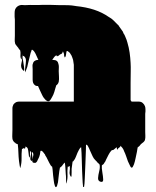

<svg xmlns="http://www.w3.org/2000/svg" viewBox="-20 -592 639 788"><path d="M214 171Q212 176 209 176Q207 176 205 170Q202 162 200.5 148.5Q199 135 198 128Q197 120 196.5 111Q196 102 194 92Q193 92 193 91.5Q193 91 192 91Q192 90 191.5 90Q191 90 191 90Q187 86 186 83L182 76Q178 69 174.5 61Q171 53 166 46Q165 41 162 39Q162 38 160 36Q158 33 154 29Q150 27 150 27Q149 25 146 28Q145 32 144.5 37.5Q144 43 142 48Q142 50 138.5 57Q135 64 134 66Q133 70 130 73Q126 77 126 76Q125 77 118 76Q111 75 113 65Q112 69 109 68Q104 65 104.5 58Q105 51 107 42.5Q109 34 105 29Q102 24 103 36.5Q104 49 101 54Q100 56 99 51Q98 46 98 43Q97 37 96.5 31Q96 25 94 18Q93 15 90 12.5Q87 10 85 9Q84 11 84 13.5Q84 16 82 18Q81 19 78 16Q77 16 76 16Q73 16 76 15.5Q79 15 74 18Q73 19 71.5 19Q70 19 70 20Q68 39 68.5 58Q69 77 64 95Q63 102 61 89Q59 76 58 69Q56 52 55.5 34.5Q55 17 53 0L45 -3Q44 -5 42.5 -6Q41 -7 39 -8Q32 -15 31 -23Q30 -31 30.5 -40.5Q31 -50 31 -58V-148Q31 -153 32.5 -156.5Q34 -160 35 -163Q38 -167 42 -170Q43 -171 47 -173Q53 -175 58 -175H283V-326L280 -346L277 -355Q274 -365 269 -371Q268 -374 264 -377.5Q260 -381 258 -382Q258 -382 257 -382.5Q256 -383 254 -383Q252 -378 251.5 -371.5Q251 -365 249 -360Q249 -359 247.5 -357.5Q246 -356 245 -357Q242 -368 242.5 -367.5Q243 -367 243.5 -367.5Q244 -368 239 -380Q239 -380 238.5 -380Q238 -380 238 -381Q236 -374 234 -372Q234 -372 233.5 -371.5Q233 -371 231 -371Q231 -370 230.5 -370Q230 -370 230 -370Q226 -369 223.5 -366Q221 -363 217 -362Q211 -360 212 -360.5Q213 -361 214.5 -362.5Q216 -364 209 -364Q206 -362 203.5 -359Q201 -356 199 -353L191 -341L182 -332Q180 -329 178 -323Q177 -320 174 -315Q171 -310 166 -309Q162 -308 158.5 -313.5Q155 -319 152 -322L150 -324Q150 -324 150 -324Q150 -324 149 -325Q147 -328 145.5 -331Q144 -334 142 -336L127 -369Q126 -371 124.5 -374Q123 -377 122 -378Q121 -380 119 -382.5Q117 -385 115 -386Q113 -388 111 -388Q109 -386 108.5 -382.5Q108 -379 106 -376Q103 -365 100.5 -353.5Q98 -342 95 -331Q94 -324 92 -317.5Q90 -311 87 -304Q86 -302 84.5 -298Q83 -294 83 -296Q82 -307 84 -319Q86 -331 86.5 -342.5Q87 -354 79 -361Q73 -366 73.5 -356Q74 -346 76.5 -331.5Q79 -317 79.5 -307.5Q80 -298 75 -303Q63 -314 68 -333Q73 -352 71 -368Q71 -372 70.5 -365.5Q70 -359 69.5 -352.5Q69 -346 67 -349Q63 -357 64 -366.5Q65 -376 63 -385Q59 -389 57 -392Q56 -395 53.5 -397.5Q51 -400 49 -403Q47 -405 43 -411Q43 -412 42.5 -412.5Q42 -413 42 -414Q40 -422 40.5 -430.5Q41 -439 41 -446V-501Q41 -506 41 -511.5Q41 -517 40 -523Q40 -529 40 -537Q40 -545 41 -549Q41 -550 41.5 -551Q42 -552 42 -553Q45 -561 51 -565Q54 -568 58 -569Q62 -571 64 -571Q68 -572 71.5 -571.5Q75 -571 79 -571H86Q103 -572 120 -571.5Q137 -571 153 -572Q170 -572 187.5 -572Q205 -572 222 -571H240Q251 -571 263 -570.5Q275 -570 286 -568Q288 -568 289.5 -567.5Q291 -567 292 -567Q333 -563 366.5 -552Q400 -541 427 -522L432 -519Q439 -515 445 -509Q451 -503 457 -497L463 -491Q465 -490 466 -488.5Q467 -487 468 -485L480 -468Q482 -466 484 -462.5Q486 -459 487 -455Q491 -450 494 -442Q497 -435 499.5 -428.5Q502 -422 503 -417Q509 -397 512 -376Q515 -355 516 -334Q517 -319 516.5 -297Q516 -275 516 -252.5Q516 -230 516 -215V-181L520 -175H549Q560 -175 566 -169Q572 -164 575 -156Q576 -153 576.5 -150Q577 -147 577 -143Q577 -139 577 -134.5Q577 -130 576 -125V-50Q576 -43 576.5 -34.5Q577 -26 575 -18Q574 -14 571 -11Q570 -10 568 -8Q566 -6 564 -5L558 0Q553 8 545 13Q544 17 543.5 21.5Q543 26 542 31Q539 44 536.5 57Q534 70 530 82Q529 83 527 88.5Q525 94 522 96Q519 97 516.5 93.5Q514 90 514 89Q512 85 509.5 79.5Q507 74 505 70Q501 59 497.5 48.5Q494 38 489 28Q488 24 485 19Q482 14 478 10L472 4Q467 -2 468.5 -0.5Q470 1 473 4.5Q476 8 473 10Q472 12 469.5 13.5Q467 15 465 17Q464 18 463 20.5Q462 23 461 22Q460 20 459.5 17Q459 14 459 12L447 22Q443 25 442 24Q441 23 437 26Q430 34 425 44Q420 54 415 64Q414 67 412.5 70Q411 73 409 75Q408 77 406 80Q404 83 400 85L398 87Q397 98 400 115Q403 132 403.5 144.5Q404 157 393 154Q382 151 382.5 139Q383 127 387 111.5Q391 96 389 85Q391 86 386.5 81Q382 76 380 75Q379 74 378.5 73Q378 72 377 71Q374 68 371 65Q368 62 365 58Q360 50 356.5 41.5Q353 33 349 25Q346 17 341 8Q341 7 340.5 7Q340 7 340 6L337 3Q336 2 333 2Q333 2 332.5 25Q332 48 330.5 79.5Q329 111 328 138.5Q327 166 325 175Q325 176 323 175.5Q321 175 321 174Q319 158 318.5 142Q318 126 317 110Q316 87 315.5 60.5Q315 34 313 12Q313 12 312.5 12Q312 12 312 13Q311 13 309 15L304 23L298 35Q294 44 291 52.5Q288 61 282 68Q281 71 278 71Q277 78 276 85.5Q275 93 274 101Q274 106 274 115Q274 124 273.5 130Q273 136 270 132Q264 123 266 111Q268 99 266 89Q266 88 262 92Q258 92 258 92Q256 108 257 125Q258 142 253 159Q252 165 251.5 158Q251 151 251 140Q251 129 250 123Q249 111 248.5 99Q248 87 246 75Q246 75 243 78L241 80Q239 82 238 84Q236 87 234 89.5Q232 92 229 94Q228 95 227.5 95Q227 95 226 96Q223 110 221.5 125.5Q220 141 218 156Q217 160 216 163.5Q215 167 214 171ZM113 63Q115 55 116.5 46Q118 37 113 33Q109 28 111.5 41.5Q114 55 113 63ZM221 -300Q221 -290 222 -278.5Q223 -267 221 -256Q219 -249 215 -245Q215 -245 214.5 -245Q214 -245 214 -244Q213 -244 211 -242Q209 -236 207 -229Q205 -222 203 -215Q202 -212 201 -209.5Q200 -207 199 -204Q195 -195 187.5 -183Q180 -171 168 -181Q162 -187 160 -190Q155 -197 152 -204Q148 -212 144 -221Q140 -230 136 -239H131Q130 -240 128.5 -240Q127 -240 125 -241Q118 -246 116 -252Q114 -258 114 -265V-308Q114 -313 113.5 -318Q113 -323 114 -328Q116 -337 121 -341L126 -344Q131 -346 133.5 -346Q136 -346 140 -346H199Q217 -346 220 -329Q222 -322 221.5 -314.5Q221 -307 221 -300Z"/></svg>

Font: Rubik Wet Paint
Style: Regular
Weight: 400
Designer: Hubert and Fischer, NaN
Foundry: Hubert and Fischer, NaN
Version: Version 2.200